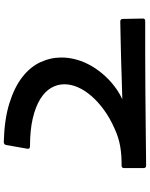

<svg xmlns="http://www.w3.org/2000/svg" viewBox="94 -872 811 1040"><g transform="rotate(90 500.0 -351.5)"><path d="M749 34Q627 31 540 4Q453 -23 397.5 -66Q342 -109 316.5 -164Q291 -219 291 -278Q291 -320 303 -362Q315 -404 338 -443Q361 -482 393.5 -517Q426 -552 467 -580Q479 -588 491.5 -595Q504 -602 517 -608Q467 -607 412 -605Q357 -603 302 -601.5Q247 -600 194 -599Q141 -598 96 -597Q82 -597 82 -611L80 -718V-720Q80 -732 93 -732Q171 -732 272.5 -732Q374 -732 481.5 -733Q589 -734 692 -735Q795 -736 876 -737Q890 -737 890 -723V-618Q890 -604 876 -604Q821 -605 772 -596.5Q723 -588 676 -566Q619 -541 574.5 -508.5Q530 -476 499 -440Q468 -404 452 -367Q436 -330 436 -294Q436 -256 455.5 -222.5Q475 -189 516 -163.5Q557 -138 620.5 -123Q684 -108 772 -108Q788 -108 785 -93L765 21Q762 34 749 34Z"/></g></svg>

Font: LINE Seed JP_TTF Bold
Style: Regular
Weight: 700
Designer: LINE & Fontrix & Fontworks
Version: Version 1.009